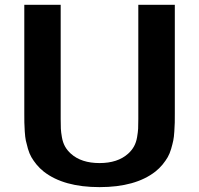

<svg xmlns="http://www.w3.org/2000/svg" viewBox="-20 -745 820 791"><path d="M700.2 -278.8Q700.2 -253.4 700 -240.2Q699.7 -227.1 698.2 -203.6Q696.8 -180.2 693.8 -166Q690.9 -151.9 685.1 -131.8Q679.2 -111.8 670.9 -97.4Q662.6 -83 649.7 -67.1Q636.7 -51.3 620.1 -38.1Q538.1 25.9 390.1 25.9Q242.2 25.9 160.2 -38.1Q143.6 -51.3 130.6 -67.1Q117.7 -83 109.4 -97.4Q101.1 -111.8 95.2 -131.8Q89.4 -151.9 86.4 -166Q83.5 -180.2 82 -203.6Q80.6 -227.1 80.3 -240.2Q80.1 -253.4 80.1 -278.8V-725.1H230V-254.9Q230 -229 230.7 -214.8Q231.4 -200.7 235.1 -179.4Q238.8 -158.2 247.8 -141.8Q256.8 -125.5 272 -111.8Q314.9 -73.2 390.1 -73.2Q464.8 -73.2 507.8 -111.8Q522.9 -125.5 532 -141.8Q541 -158.2 544.7 -179.4Q548.3 -200.7 549.1 -214.8Q549.8 -229 549.8 -254.9V-725.1H700.2Z"/></svg>

Font: Aurulent Sans
Style: Bold
Weight: 700
Version: Version 2007.05.04